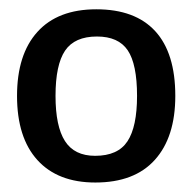

<svg xmlns="http://www.w3.org/2000/svg" viewBox="-20 -717 405 407"><path d="M351.6 -513.7Q351.6 -426.3 308.3 -378.2Q265.1 -330.1 182.1 -330.1Q102.5 -330.1 59.3 -377.7Q16.1 -425.3 16.1 -513.7Q16.1 -601.6 59.3 -649.4Q102.5 -697.3 184.1 -697.3Q266.6 -697.3 309.1 -650.9Q351.6 -604.5 351.6 -513.7ZM270.5 -513.7Q270.5 -581.1 250.7 -610.4Q231 -639.6 185.5 -639.6Q138.2 -639.6 117.9 -609.6Q97.7 -579.6 97.7 -513.7Q97.7 -449.2 117.7 -418Q137.7 -386.7 181.6 -386.7Q230 -386.7 250.2 -417.5Q270.5 -448.2 270.5 -513.7Z"/></svg>

Font: Arimo Medium
Style: Regular
Weight: 500
Designer: Steve Matteson
Foundry: Monotype Imaging Inc.
Version: Version 1.33